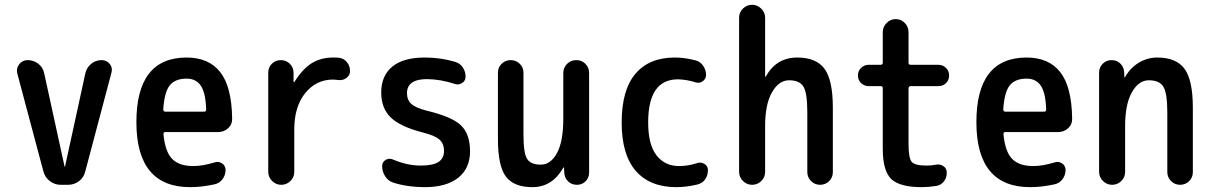

<svg xmlns="http://www.w3.org/2000/svg" viewBox="-20 -770 5040 800"><path d="M161.1 -54.7 51.8 -464.8Q46.9 -486.3 60.5 -502.9Q74.2 -519.5 94.7 -519.5Q120.1 -519.5 139.6 -504.4Q159.2 -489.3 164.1 -464.8L249 -76.2Q249 -75.2 250 -75.2Q251 -75.2 251 -76.2L335.9 -465.8Q341.8 -489.3 360.4 -504.4Q378.9 -519.5 403.3 -519.5Q424.8 -519.5 437.5 -503.4Q450.2 -487.3 444.3 -466.8L335 -54.7Q329.1 -30.3 309.1 -15.1Q289.1 0 263.7 0H232.4Q208 0 188 -15.1Q168 -30.3 161.1 -54.7Z M757.8 -442.4Q710 -442.4 687.5 -414.6Q665 -386.7 660.2 -314.5Q660.2 -305.7 668 -304.7H831.1Q838.9 -304.7 838.9 -314.5Q836.9 -382.8 816.9 -412.6Q796.9 -442.4 757.8 -442.4ZM772.5 9.8Q548.8 9.8 548.3 -260.3Q547.9 -530.3 757.8 -530.3Q849.6 -530.3 897.5 -469.7Q945.3 -409.2 947.3 -276.4Q948.2 -252 930.7 -235.8Q913.1 -219.7 888.7 -219.7H668Q661.1 -219.7 661.1 -210.9Q668 -137.7 697.3 -107.9Q726.6 -78.1 785.2 -78.1Q825.2 -78.1 876 -93.8Q891.6 -98.6 905.8 -88.9Q919.9 -79.1 919.9 -61.5Q919.9 -40 906.7 -22.9Q893.6 -5.9 874 -2Q820.3 9.8 772.5 9.8Z M1097.7 -53.7V-466.8Q1097.7 -489.3 1112.8 -504.4Q1127.9 -519.5 1149.9 -519.5Q1171.9 -519.5 1187.5 -504.4Q1203.1 -489.3 1203.1 -466.8V-427.7H1204.1H1206.1Q1240.2 -482.4 1278.3 -506.3Q1316.4 -530.3 1368.2 -530.3Q1384.8 -530.3 1392.6 -529.3Q1412.1 -527.3 1425.3 -511.2Q1438.5 -495.1 1438.5 -473.6Q1438.5 -457 1424.3 -445.8Q1410.2 -434.6 1391.6 -436.5Q1383.8 -437.5 1368.2 -438.5Q1296.9 -438.5 1251.5 -381.8Q1206.1 -325.2 1206.1 -230.5V-53.7Q1206.1 -31.2 1189.9 -15.6Q1173.8 0 1151.9 0Q1129.9 0 1113.8 -16.1Q1097.7 -32.2 1097.7 -53.7Z M1742.2 -217.8Q1647.5 -242.2 1607.9 -280.8Q1568.4 -319.3 1568.4 -384.8Q1568.4 -454.1 1614.3 -492.2Q1660.2 -530.3 1750 -530.3Q1815.4 -530.3 1875 -512.7Q1896.5 -506.8 1908.2 -489.3Q1919.9 -471.7 1919.9 -450.2Q1919.9 -433.6 1905.8 -424.3Q1891.6 -415 1876 -419.9Q1817.4 -439.5 1759.8 -440.4Q1675.8 -440.4 1675.8 -381.8Q1675.8 -353.5 1693.4 -337.4Q1710.9 -321.3 1754.9 -309.6Q1862.3 -284.2 1900.4 -248Q1938.5 -211.9 1938.5 -139.6Q1938.5 -68.4 1889.2 -29.3Q1839.8 9.8 1750 9.8Q1678.7 9.8 1619.1 -8.8Q1597.7 -15.6 1585 -35.2Q1572.3 -54.7 1572.3 -78.1Q1572.3 -94.7 1586.4 -103.5Q1600.6 -112.3 1617.2 -105.5Q1676.8 -80.1 1732.4 -80.1Q1784.2 -80.1 1807.1 -95.2Q1830.1 -110.4 1830.1 -141.6Q1830.1 -170.9 1811.5 -188Q1793 -205.1 1742.2 -217.8Z M2198.2 9.8Q2121.1 9.8 2087.9 -34.2Q2054.7 -78.1 2054.7 -190.4V-466.8Q2054.7 -489.3 2070.3 -504.4Q2085.9 -519.5 2107.9 -519.5Q2129.9 -519.5 2145.5 -504.4Q2161.1 -489.3 2161.1 -466.8V-209Q2161.1 -131.8 2176.3 -107.9Q2191.4 -84 2233.4 -84Q2274.4 -84 2300.8 -132.3Q2327.1 -180.7 2327.1 -276.4V-465.8Q2327.1 -488.3 2342.8 -503.9Q2358.4 -519.5 2381.3 -519.5Q2404.3 -519.5 2419.4 -503.9Q2434.6 -488.3 2434.6 -465.8V-50.8Q2434.6 -29.3 2419.9 -14.6Q2405.3 0 2383.8 0Q2361.3 0 2346.7 -14.6Q2332 -29.3 2331.1 -50.8L2330.1 -71.3Q2330.1 -72.3 2329.1 -72.3Q2327.1 -72.3 2327.1 -71.3Q2281.2 9.8 2198.2 9.8Z M2797.9 9.8Q2688.5 9.8 2629.4 -57.6Q2570.3 -125 2570.3 -259.8Q2570.3 -394.5 2627.4 -462.4Q2684.6 -530.3 2792 -530.3Q2832 -530.3 2877.9 -518.6Q2897.5 -513.7 2909.7 -496.1Q2921.9 -478.5 2921.9 -458Q2921.9 -441.4 2908.2 -431.6Q2894.5 -421.9 2878.9 -426.8Q2841.8 -438.5 2804.7 -439.5Q2680.7 -439.5 2680.7 -259.8Q2680.7 -168 2715.3 -123Q2750 -78.1 2809.6 -78.1Q2847.7 -78.1 2885.7 -90.8Q2901.4 -95.7 2915.5 -86.9Q2929.7 -78.1 2929.7 -61.5Q2929.7 -39.1 2918 -22.5Q2906.2 -5.9 2884.8 -1Q2837.9 9.8 2797.9 9.8Z M3059.6 -53.7V-696.3Q3059.6 -718.8 3075.7 -734.4Q3091.8 -750 3113.8 -750Q3135.7 -750 3151.9 -733.9Q3168 -717.8 3168 -696.3V-451.2Q3168 -450.2 3168.9 -450.2Q3170.9 -450.2 3170.9 -451.2Q3214.8 -530.3 3301.8 -530.3Q3380.9 -530.3 3415.5 -483.4Q3450.2 -436.5 3450.2 -320.3V-52.7Q3450.2 -30.3 3434.6 -15.1Q3418.9 0 3397 0Q3375 0 3359.4 -15.6Q3343.8 -31.2 3343.8 -52.7V-300.8Q3343.8 -382.8 3327.6 -409.2Q3311.5 -435.5 3267.6 -435.5Q3225.6 -435.5 3196.8 -385.7Q3168 -335.9 3168 -244.1V-53.7Q3168 -31.2 3151.9 -15.6Q3135.7 0 3113.8 0Q3091.8 0 3075.7 -16.1Q3059.6 -32.2 3059.6 -53.7Z M3599.6 -411.1Q3581.1 -411.1 3567.9 -423.8Q3554.7 -436.5 3554.7 -455.6Q3554.7 -474.6 3567.9 -487.3Q3581.1 -500 3599.6 -500H3649.4Q3658.2 -500 3658.2 -508.8V-635.7Q3658.2 -658.2 3674.3 -674.3Q3690.4 -690.4 3712.4 -690.4Q3734.4 -690.4 3750 -674.3Q3765.6 -658.2 3765.6 -635.7V-508.8Q3765.6 -500 3774.4 -500H3889.6Q3908.2 -500 3921.4 -487.3Q3934.6 -474.6 3934.6 -455.6Q3934.6 -436.5 3921.9 -423.8Q3909.2 -411.1 3889.6 -411.1H3774.4Q3766.6 -411.1 3765.6 -402.3V-169.9Q3765.6 -111.3 3778.8 -95.7Q3792 -80.1 3839.8 -80.1Q3862.3 -80.1 3880.9 -84Q3897.5 -86.9 3911.1 -77.6Q3924.8 -68.4 3924.8 -50.8Q3924.8 -29.3 3912.6 -13.7Q3900.4 2 3879.9 4.9Q3847.7 9.8 3820.3 9.8Q3729.5 9.8 3693.8 -23.9Q3658.2 -57.6 3658.2 -150.4V-402.3Q3658.2 -411.1 3649.4 -411.1Z M4257.8 -442.4Q4210 -442.4 4187.5 -414.6Q4165 -386.7 4160.2 -314.5Q4160.2 -305.7 4168 -304.7H4331.1Q4338.9 -304.7 4338.9 -314.5Q4336.9 -382.8 4316.9 -412.6Q4296.9 -442.4 4257.8 -442.4ZM4272.5 9.8Q4048.8 9.8 4048.3 -260.3Q4047.9 -530.3 4257.8 -530.3Q4349.6 -530.3 4397.5 -469.7Q4445.3 -409.2 4447.3 -276.4Q4448.2 -252 4430.7 -235.8Q4413.1 -219.7 4388.7 -219.7H4168Q4161.1 -219.7 4161.1 -210.9Q4168 -137.7 4197.3 -107.9Q4226.6 -78.1 4285.2 -78.1Q4325.2 -78.1 4376 -93.8Q4391.6 -98.6 4405.8 -88.9Q4419.9 -79.1 4419.9 -61.5Q4419.9 -40 4406.7 -22.9Q4393.6 -5.9 4374 -2Q4320.3 9.8 4272.5 9.8Z M4559.6 -53.7V-467.8Q4559.6 -489.3 4574.7 -504.4Q4589.8 -519.5 4611.3 -519.5Q4633.8 -519.5 4648.4 -504.9Q4663.1 -490.2 4664.1 -467.8L4665 -448.2Q4665 -447.3 4666 -447.3Q4668 -447.3 4668 -449.2Q4689.5 -487.3 4725.1 -508.8Q4760.7 -530.3 4801.8 -530.3Q4880.9 -530.3 4915.5 -483.4Q4950.2 -436.5 4950.2 -320.3V-52.7Q4950.2 -30.3 4934.6 -15.1Q4918.9 0 4897 0Q4875 0 4859.4 -15.6Q4843.8 -31.2 4843.8 -52.7V-300.8Q4843.8 -382.8 4827.1 -409.2Q4810.5 -435.5 4766.6 -435.5Q4724.6 -435.5 4696.3 -385.7Q4668 -335.9 4668 -244.1V-53.7Q4668 -31.2 4651.9 -15.6Q4635.7 0 4613.8 0Q4591.8 0 4575.7 -16.1Q4559.6 -32.2 4559.6 -53.7Z"/></svg>

Font: Rounded Mgen+ 1m medium
Style: Regular
Weight: 500
Designer: [Source Han Sans]
Ryoko NISHIZUKA  (kana & ideographs); Paul D. Hunt (Latin, Greek & Cyrillic); Wenlong ZHANG  (bopomofo
Version: Version 1.059.20150602